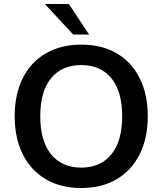

<svg xmlns="http://www.w3.org/2000/svg" viewBox="-20 -939 819 968"><path d="M54 -353Q54 -463 94.5 -544.5Q135 -626 211 -670Q287 -714 390 -714Q493 -714 568.5 -670Q644 -626 684.5 -544.5Q725 -463 725 -353Q725 -243 684 -161Q643 -79 567.5 -35Q492 9 390 9Q287 9 211.5 -35Q136 -79 95 -161Q54 -243 54 -353ZM596 -353Q596 -478 541.5 -544.5Q487 -611 390 -611Q292 -611 237.5 -544.5Q183 -478 183 -353Q183 -228 237.5 -161Q292 -94 390 -94Q487 -94 541.5 -161Q596 -228 596 -353ZM349 -765 206 -919H327L429 -765Z"/></svg>

Font: wassup Sans
Style: Bold
Weight: 700
Version: Version 2.001